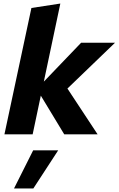

<svg xmlns="http://www.w3.org/2000/svg" viewBox="-20 -757 668 1082"><path d="M5 0 157 -712 320 -737 227 -297 437 -516H628L360 -258L530 0H342L210 -218L164 0ZM59 305 167 90H308L168 305Z"/></svg>

Font: Red Hat Mono
Style: Italic
Weight: 400
Italic angle: -12°
Monospace: yes
Designer: Pentagram, MCKL
Foundry: MCKL
Version: Version 1.030